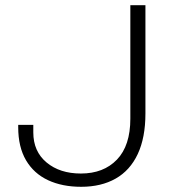

<svg xmlns="http://www.w3.org/2000/svg" viewBox="-20 -706 674 738"><path d="M292 12Q219 12 164.5 -13.5Q110 -39 80 -90Q50 -141 50 -217V-226H108V-197Q108 -124 159 -81.5Q210 -39 291 -39Q378 -39 429.5 -92.5Q481 -146 481 -250V-686H539V-270Q539 -177 509.5 -114Q480 -51 424.5 -19.5Q369 12 292 12Z"/></svg>

Font: Archivo Expanded Thin
Style: Regular
Weight: 250
Width: 7
Designer: Hector Gatti
Foundry: Omnibus-Type
Version: Version 2.001